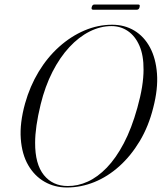

<svg xmlns="http://www.w3.org/2000/svg" viewBox="-20 -820 716 850"><path d="M476.5 -710.5Q531.5 -710.5 574.8 -684.5Q618 -658.5 644 -610Q670 -561.5 675 -494Q680 -426.5 658.5 -343.5Q638 -261 598.8 -195.5Q559.5 -130 508.2 -84Q457 -38 397.8 -14Q338.5 10 276.5 10Q221.5 10 177 -15.5Q132.5 -41 104.8 -89Q77 -137 72 -206.2Q67 -275.5 91 -362Q112.5 -438.5 151.2 -502.5Q190 -566.5 242 -613Q294 -659.5 353.8 -685Q413.5 -710.5 476.5 -710.5ZM279.5 3.5Q324.5 4 368.5 -16Q412.5 -36 453 -78Q493.5 -120 528 -185.5Q562.5 -251 588 -342.5Q602 -392.5 608.8 -434.5Q615.5 -476.5 615.5 -511Q616 -575 597.2 -617.8Q578.5 -660.5 546.2 -682.5Q514 -704.5 473.5 -704.5Q424.5 -704.5 376.8 -680.5Q329 -656.5 287 -611.2Q245 -566 212.2 -501.8Q179.5 -437.5 160 -358Q147.5 -306.5 141.5 -264.5Q135.5 -222.5 135.5 -188.5Q135 -93.5 174.2 -45Q213.5 3.5 279.5 3.5ZM386 -788.5Q388 -795 390.8 -797.5Q393.5 -800 398 -800H591.5Q596.5 -800 598 -797.8Q599.5 -795.5 598 -788.5Q596.5 -782.5 593.5 -779.8Q590.5 -777 585.5 -777H392.5Q388 -777 386.2 -779.5Q384.5 -782 386 -788.5Z"/></svg>

Font: Fraunces 120pt Light
Style: Italic
Weight: 300
Italic angle: -16°
Version: Version 1.000;[b76b70a41]